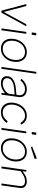

<svg xmlns="http://www.w3.org/2000/svg" viewBox="1621 -2412 801 4083"><g transform="rotate(90 2021.5 -370.5)"><path d="M526 -530Q531 -530 533.5 -527Q536 -524 534 -520L255 -10Q252 -4 248 -2Q244 0 237 0H223Q216 0 210.5 -3Q205 -6 204 -11L69 -521Q68 -530 77 -530H99Q104 -530 107 -528Q110 -526 110 -521L230 -67Q235 -47 246 -70L493 -524Q497 -530 504 -530H526Z M625 -11Q624 -4 622.5 -2Q621 0 613 0H596Q589 0 586.5 -2.5Q584 -5 585 -11L657 -521Q658 -527 659.5 -528.5Q661 -530 666 -530H688Q693 -530 695.5 -527.5Q698 -525 697 -519ZM721 -659Q720 -652 718 -648Q716 -644 708 -644H681Q674 -644 672 -648.5Q670 -653 671 -659L681 -730Q683 -742 694 -742H720Q725 -742 728.5 -738Q732 -734 731 -728Z M1014 10Q949 10 901.5 -17.5Q854 -45 829 -95Q804 -145 804 -211Q804 -282 826 -342Q848 -402 887 -446.5Q926 -491 978 -515.5Q1030 -540 1089 -540Q1154 -540 1200.5 -511.5Q1247 -483 1272 -432Q1297 -381 1297 -313Q1297 -219 1259 -146Q1221 -73 1157 -31.5Q1093 10 1014 10ZM1018 -28Q1086 -28 1139.5 -64.5Q1193 -101 1224 -165.5Q1255 -230 1255 -315Q1255 -401 1211 -451.5Q1167 -502 1087 -502Q1020 -502 965 -465Q910 -428 878 -363Q846 -298 846 -214Q846 -129 891.5 -78.5Q937 -28 1018 -28Z M1445 -11Q1444 -4 1442.5 -2Q1441 0 1433 0H1416Q1409 0 1406.5 -2.5Q1404 -5 1405 -11L1507 -733Q1508 -739 1509.5 -740.5Q1511 -742 1516 -742H1538Q1549 -742 1546 -731Z M1954 -70Q1907 -30 1857.5 -10Q1808 10 1753 10Q1681 10 1640.5 -23Q1600 -56 1600 -113Q1600 -164 1623.5 -199.5Q1647 -235 1686 -257.5Q1725 -280 1773.5 -292Q1822 -304 1872 -308L1978 -317Q1997 -319 1999 -333L2003 -364Q2004 -370 2004.5 -376Q2005 -382 2005 -388Q2005 -441 1970 -471.5Q1935 -502 1875 -502Q1823 -502 1778.5 -478Q1734 -454 1693 -408Q1690 -405 1688 -405Q1686 -405 1683 -407L1661 -422Q1659 -424 1658.5 -426.5Q1658 -429 1661 -433Q1699 -479 1754 -509.5Q1809 -540 1879 -540Q1931 -540 1968 -522.5Q2005 -505 2025 -473Q2045 -441 2045 -396Q2045 -389 2044.5 -381.5Q2044 -374 2043 -366L1993 -9Q1992 -3 1990 -1.5Q1988 0 1983 0H1965Q1961 0 1958 -2.5Q1955 -5 1956 -10L1963 -71Q1963 -81 1954 -70ZM1989 -267Q1990 -275 1987.5 -278Q1985 -281 1978 -280L1888 -273Q1853 -270 1810.5 -262.5Q1768 -255 1730 -239Q1692 -223 1667.5 -193.5Q1643 -164 1643 -118Q1643 -75 1674.5 -51.5Q1706 -28 1761 -28Q1799 -28 1836 -42Q1873 -56 1904 -78Q1936 -101 1954.5 -125.5Q1973 -150 1976 -172Z M2443 -540Q2488 -540 2522 -526.5Q2556 -513 2581 -489Q2606 -465 2624 -431Q2627 -427 2626.5 -424.5Q2626 -422 2624 -420L2599 -406Q2597 -405 2594.5 -407Q2592 -409 2589 -413Q2566 -446 2543.5 -465.5Q2521 -485 2497.5 -493.5Q2474 -502 2446 -502Q2389 -502 2344 -477.5Q2299 -453 2268 -411.5Q2237 -370 2220.5 -319Q2204 -268 2204 -215Q2204 -130 2249.5 -79Q2295 -28 2375 -28Q2427 -28 2471.5 -53Q2516 -78 2556 -130Q2562 -136 2566 -131L2587 -116Q2589 -115 2590.5 -111.5Q2592 -108 2590 -105Q2568 -76 2542.5 -54Q2517 -32 2489 -18Q2461 -4 2431 3Q2401 10 2369 10Q2305 10 2258.5 -17.5Q2212 -45 2187 -95Q2162 -145 2162 -212Q2162 -271 2180.5 -329Q2199 -387 2235 -435Q2271 -483 2323.5 -511.5Q2376 -540 2443 -540Z M2742 -11Q2741 -4 2739.5 -2Q2738 0 2730 0H2713Q2706 0 2703.5 -2.5Q2701 -5 2702 -11L2774 -521Q2775 -527 2776.5 -528.5Q2778 -530 2783 -530H2805Q2810 -530 2812.5 -527.5Q2815 -525 2814 -519ZM2838 -659Q2837 -652 2835 -648Q2833 -644 2825 -644H2798Q2791 -644 2789 -648.5Q2787 -653 2788 -659L2798 -730Q2800 -742 2811 -742H2837Q2842 -742 2845.5 -738Q2849 -734 2848 -728Z M3131 10Q3066 10 3018.5 -17.5Q2971 -45 2946 -95Q2921 -145 2921 -211Q2921 -282 2943 -342Q2965 -402 3004 -446.5Q3043 -491 3095 -515.5Q3147 -540 3206 -540Q3271 -540 3317.5 -511.5Q3364 -483 3389 -432Q3414 -381 3414 -313Q3414 -219 3376 -146Q3338 -73 3274 -31.5Q3210 10 3131 10ZM3135 -28Q3203 -28 3256.5 -64.5Q3310 -101 3341 -165.5Q3372 -230 3372 -315Q3372 -401 3328 -451.5Q3284 -502 3204 -502Q3137 -502 3082 -465Q3027 -428 2995 -363Q2963 -298 2963 -214Q2963 -129 3008.5 -78.5Q3054 -28 3135 -28ZM3352 -747 3358 -715Q3359 -711 3358 -708.5Q3357 -706 3351 -704L3113 -627Q3109 -626 3106 -627.5Q3103 -629 3103 -633L3099 -648Q3098 -656 3102 -657L3344 -751Q3346 -752 3349 -750.5Q3352 -749 3352 -747Z M3531 0Q3527 0 3524 -3Q3521 -6 3522 -10L3594 -522Q3595 -527 3596.5 -528.5Q3598 -530 3602 -530H3623Q3628 -530 3630 -528Q3632 -526 3631 -521L3622 -459Q3621 -449 3629 -455Q3682 -496 3731 -518Q3780 -540 3834 -540Q3907 -540 3943 -506.5Q3979 -473 3979 -418Q3979 -412 3978.5 -405.5Q3978 -399 3977 -392L3923 -9Q3922 -4 3920.5 -2Q3919 0 3914 0H3892Q3888 0 3885 -3Q3882 -6 3883 -10L3935 -378Q3936 -386 3936.5 -393.5Q3937 -401 3937 -408Q3937 -453 3912 -477.5Q3887 -502 3831 -502Q3795 -502 3763.5 -491.5Q3732 -481 3698 -460.5Q3664 -440 3619 -409L3562 -8Q3561 -4 3559.5 -2Q3558 0 3553 0H3531Z"/></g></svg>

Font: Libre Franklin Thin Thin
Style: Italic
Weight: 250
Italic angle: -8°
Version: Version 3.000